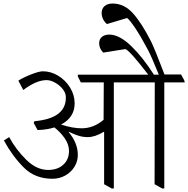

<svg xmlns="http://www.w3.org/2000/svg" viewBox="-20 -1056 1067 1088"><path d="M1027 -589H911V12H899L856 -12L857 -589H625V12H613L570 -12V-309H568Q518 -279 478 -279Q451 -279 428 -286Q405 -293 390.5 -300Q376 -307 371 -309L369 -308Q421 -245 421 -178Q421 -142 402 -111Q383 -80 350 -61.5Q317 -43 277 -43Q178 -43 114 -107.5Q50 -172 2 -260L32 -279Q71 -207 129.5 -150Q188 -93 253 -93Q306 -93 338.5 -122.5Q371 -152 371 -201Q371 -237 347 -272Q323 -307 288 -334Q248 -321 193 -319L171 -359L175 -369Q260 -377 304 -407Q356 -443 353 -509Q352 -531 334.5 -552.5Q317 -574 291.5 -588Q266 -602 244 -602Q186 -602 112 -546L84 -599Q110 -616 155.5 -634Q201 -652 223 -652Q268 -652 309.5 -627Q351 -602 377 -560Q403 -518 403 -470Q403 -391 326 -350Q391 -329 443 -329Q510 -329 567 -377L568 -589H438L421 -623V-633H820Q718 -766 691 -778L566 -758H565Q556 -766 549 -780.5Q542 -795 542 -811Q542 -834 557.5 -847Q573 -860 599 -860Q656 -860 722.5 -796Q789 -732 852 -633H880Q836 -741 818 -774Q779 -848 746.5 -896.5Q714 -945 700 -954L587 -920H586Q574 -929 565 -946Q556 -963 556 -982Q556 -1007 572.5 -1021.5Q589 -1036 618 -1036Q684 -1036 734 -980Q784 -924 836 -821Q857 -779 912 -634H1006L1024 -601Z"/></svg>

Font: Martel UltraLight
Style: Regular
Weight: 250
Designer: Dan Reynolds
Foundry: Dan Reynolds
Version: Version 1.001; ttfautohint (v1.1) -l 5 -r 5 -G 72 -x 0 -D la